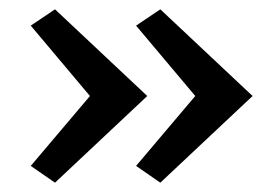

<svg xmlns="http://www.w3.org/2000/svg" viewBox="-20 -442 597 412"><path d="M296 -236 98 -50 46 -86 173 -236 46 -387 98 -422ZM522 -236 324 -50 272 -86 399 -236 272 -387 324 -422Z"/></svg>

Font: Ysabeau SC Semibold
Style: Regular
Weight: 600
Designer: Christian Thalmann (Catharsis Fonts)
Version: Version 0.003